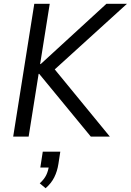

<svg xmlns="http://www.w3.org/2000/svg" viewBox="-20 -725 694 1019"><path d="M50 0 162 -705H244L193 -385H196L545 -705H654L250 -338L249 -383L563 0H462L188 -333H185L132 0ZM222 274 191 248Q215 226 225.5 204Q236 182 240 154L254 164H194L207 80H300L290 145Q284 184 268 216Q252 248 222 274Z"/></svg>

Font: Nunito Sans 10pt SemiCondensed
Style: Italic
Weight: 400
Width: 4
Italic angle: -9°
Designer: Vernon Adams
Foundry: Vernon Adams
Version: Version 3.101;gftools[0.9.27]